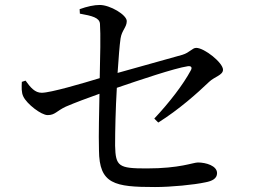

<svg xmlns="http://www.w3.org/2000/svg" viewBox="-20 -776 1040 774"><path d="M602 -298 618 -282C701 -334 775 -400 823 -446C845 -467 879 -473 879 -495C879 -523 804 -583 771 -583C755 -583 745 -564 715 -555L454 -482C458 -542 462 -594 466 -621C471 -654 491 -666 491 -691C491 -716 424 -756 382 -756C360 -756 331 -750 301 -739L302 -721C351 -712 381 -705 383 -680C386 -641 384 -542 382 -461C313 -440 184 -402 148 -402C121 -402 103 -423 83 -451L68 -446C67 -424 66 -403 74 -387C88 -357 146 -312 172 -312C202 -312 207 -328 245 -346C282 -362 336 -382 381 -398C380 -331 377 -236 379 -170C380 -34 441 -22 605 -22C670 -22 762 -31 808 -41C835 -46 855 -56 855 -78C855 -108 810 -121 778 -121C758 -121 706 -97 571 -97C458 -97 446 -105 444 -189C444 -248 446 -338 451 -422C539 -452 683 -501 737 -509C751 -511 756 -504 749 -492C719 -436 664 -364 602 -298Z"/></svg>

Font: Source Han Serif SC Medium
Style: Regular
Weight: 500
Designer: Ryoko NISHIZUKA 西塚涼子 (kana & ideographs); Frank Grießhammer (Latin, Greek & Cyrillic); Wenlong ZHANG 张文龙 (bopomofo); San
Foundry: Adobe
Version: Version 2.003;hotconv 1.1.1;makeotfexe 2.6.0